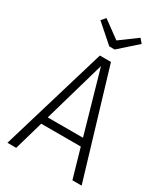

<svg xmlns="http://www.w3.org/2000/svg" viewBox="-214 -983 945 1080"><g transform="rotate(30 258.0 -443.0)"><path d="M385 -188H128L74 0H17L222 -685H294L499 0H439ZM371 -237 257 -637 142 -237ZM393 -859 277 -756H242L125 -859L149 -886L260 -805L370 -886Z"/></g></svg>

Font: Fira Sans Condensed Light
Style: Regular
Weight: 300
Width: 3
Designer: bBox Type GmbH & Carrois Corporate GbR & Edenspiekermann AG
Foundry: bBox Type GmbH & Carrois Corporate GbR & Edenspiekermann AG
Version: Version 4.301